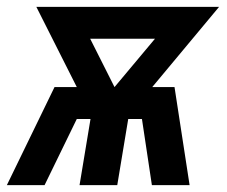

<svg xmlns="http://www.w3.org/2000/svg" viewBox="-43 -540 663 560"><path d="M-23 0 116 -286H181L63 -520H596L401 -286H466L510 0H400L371 -193H331L299 0H189L221 -193H181L87 0ZM291 -286 409 -427H220Z"/></svg>

Font: Iosevka SS04 Extended Oblique
Style: Bold
Weight: 700
Width: 7
Italic angle: -9°
Monospace: yes
Designer: Belleve Invis
Foundry: Belleve Invis
Version: Version 19.0.0; ttfautohint (v1.8.4)